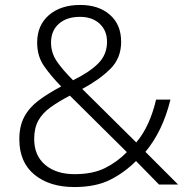

<svg xmlns="http://www.w3.org/2000/svg" viewBox="-20 -745 757 775"><path d="M304 -725Q378 -725 423.5 -685.5Q469 -646 469 -576Q469 -510 425 -466.5Q381 -423 312 -386L530 -170Q558 -203 578 -247Q598 -291 610 -343H668Q637 -216 567 -132L699 0H622L529 -95Q482 -48 424 -19Q366 10 280 10Q180 10 119 -40Q58 -90 58 -183Q58 -236 78 -273.5Q98 -311 136 -339.5Q174 -368 227 -396Q184 -440 157 -479.5Q130 -519 130 -573Q130 -643 177.5 -684Q225 -725 304 -725ZM303 -677Q249 -677 217.5 -649Q186 -621 186 -573Q186 -532 209 -498Q232 -464 275 -421Q342 -454 377 -489.5Q412 -525 412 -576Q412 -622 382 -649.5Q352 -677 303 -677ZM262 -359Q216 -335 183.5 -311.5Q151 -288 134.5 -258Q118 -228 118 -184Q118 -117 162.5 -79.5Q207 -42 281 -42Q354 -42 403.5 -66.5Q453 -91 492 -131Z"/></svg>

Font: Noto Sans Tamil Light
Style: Regular
Weight: 300
Designer: Jelle Bosma - Monotype Design Team
Foundry: Monotype Imaging Inc.
Version: Version 2.004; ttfautohint (v1.8.4.7-5d5b)